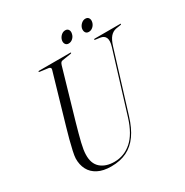

<svg xmlns="http://www.w3.org/2000/svg" viewBox="-189 -983 1102 1145"><g transform="rotate(-30 362.0 -410.5)"><path d="M482 -194 608.5 -605Q620.5 -644.5 611.5 -664.8Q602.5 -685 575.5 -688.5L546 -692.5Q542 -693 540.8 -694Q539.5 -695 539.5 -696.5Q539.5 -698.5 541 -699.2Q542.5 -700 544.5 -700H720.5Q722.5 -700 723.5 -699.5Q724.5 -699 724.5 -697.5Q724.5 -696 723.2 -695Q722 -694 718 -693L686 -688Q663 -683.5 646 -664.5Q629 -645.5 616 -603L491 -197.5Q469.5 -126.5 437 -80.8Q404.5 -35 358.8 -12.5Q313 10 250.5 10Q196 10 159.8 -8.8Q123.5 -27.5 106 -61Q88.5 -94.5 89.5 -137.5Q90 -153.5 97 -186Q104 -218.5 114.2 -256.8Q124.5 -295 134.5 -329.5L232.5 -666.5Q235 -675 230.8 -679.5Q226.5 -684 220 -685L163.5 -692.5Q159 -693 157.8 -694Q156.5 -695 156.5 -696.5Q156.5 -698.5 158 -699.2Q159.5 -700 161.5 -700H377Q381 -700 381 -697.5Q381 -696 379.8 -695Q378.5 -694 374.5 -693L314.5 -683.5Q308 -682.5 303.5 -678Q299 -673.5 295 -660.5L198.5 -327.5Q176.5 -250.5 165.2 -203.5Q154 -156.5 153.5 -127.5Q151.5 -66 186.5 -35.2Q221.5 -4.5 281 -4.5Q347.5 -4.5 399.5 -49.8Q451.5 -95 482 -194ZM396.5 -752Q381.5 -752 374.5 -763.5Q367.5 -775 371.5 -791.5Q376 -808 388.8 -819.5Q401.5 -831 417 -831Q432.5 -831 439.2 -819.5Q446 -808 441.5 -791.5Q438 -775 425.2 -763.5Q412.5 -752 396.5 -752ZM535.5 -752Q520 -752 513.2 -763.5Q506.5 -775 510 -792Q514.5 -808 527.5 -819.5Q540.5 -831 555.5 -831Q571.5 -831 578.2 -819.5Q585 -808 581 -791.5Q577 -775 564.2 -763.5Q551.5 -752 535.5 -752Z"/></g></svg>

Font: Fraunces 120pt Light
Style: Italic
Weight: 300
Italic angle: -16°
Version: Version 1.000;[b76b70a41]